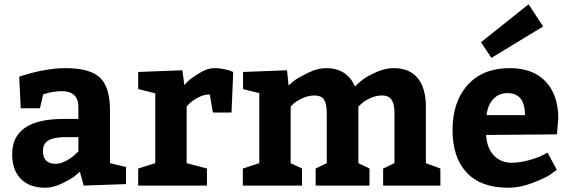

<svg xmlns="http://www.w3.org/2000/svg" viewBox="-20 -869 2661 899"><path d="M570 -7 372 0 354 -65Q345 -57 330 -44.5Q315 -32 272.5 -11Q230 10 192 10Q119 10 78 -31Q37 -72 37 -147Q37 -312 277 -312H347V-367Q347 -442 270 -442Q247 -442 225 -438Q203 -434 192 -430L182 -427L167 -362H77L70 -510Q191 -550 287 -550Q401 -550 448 -505.5Q495 -461 495 -352V-105L570 -87ZM181 -162Q181 -102 240 -102Q264 -102 290.5 -116.5Q317 -131 332 -146L347 -160V-227H290Q232 -227 206.5 -211.5Q181 -196 181 -162Z M627 -532 834 -540 843 -471Q851 -480 865 -493Q879 -506 915.5 -528Q952 -550 982 -550Q1006 -550 1028.5 -545.5Q1051 -541 1062 -536L1072 -532L1064 -342H977L962 -427Q936 -427 909 -413Q882 -399 868 -385L854 -371V-105L949 -80V0H627V-80L707 -105V-432L627 -452Z M1974 -370V-105L2042 -80V0H1774V-80L1827 -105V-340Q1827 -382 1813.5 -402Q1800 -422 1769 -422Q1740 -422 1712.5 -409Q1685 -396 1672 -383L1658 -370V-105L1710 -80V0H1458V-80L1510 -105V-340Q1510 -383 1497 -402.5Q1484 -422 1453 -422Q1424 -422 1396 -409Q1368 -396 1354 -383L1341 -370V-105L1394 -80V0H1117V-80L1194 -105V-433L1118 -452V-532L1324 -540L1331 -469Q1341 -478 1358 -491.5Q1375 -505 1421 -527.5Q1467 -550 1506 -550Q1605 -550 1642 -464Q1657 -479 1677 -495Q1697 -511 1740 -530.5Q1783 -550 1823 -550Q1898 -550 1936 -503Q1974 -456 1974 -370Z M2588 -240 2256 -237Q2260 -175 2292.5 -141Q2325 -107 2376 -107Q2413 -107 2455 -118.5Q2497 -130 2520 -142L2544 -154L2587 -74Q2576 -65 2556 -51Q2536 -37 2476 -13.5Q2416 10 2359 10Q2232 10 2165.5 -60.5Q2099 -131 2099 -260Q2099 -393 2170 -471.5Q2241 -550 2366 -550Q2476 -550 2535 -487Q2594 -424 2594 -315ZM2356 -433Q2315 -433 2289.5 -405Q2264 -377 2258 -330H2438Q2438 -433 2356 -433ZM2523 -745 2281 -598 2232 -671 2455 -849Z"/></svg>

Font: BitterBold
Style: Bold
Weight: 700
Designer: Sol Matas
Foundry: Sol Matas
Version: Version 001.001